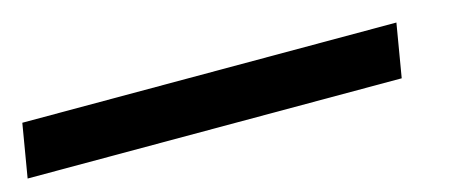

<svg xmlns="http://www.w3.org/2000/svg" viewBox="-87 -50 837 351"><g transform="rotate(-15 331.5 125.5)"><path d="M-63 176 -46 75H662L645 176Z"/></g></svg>

Font: Georama ExtraCondensed Thin SemiBold
Style: Italic
Weight: 600
Italic angle: -9°
Version: Version 1.001